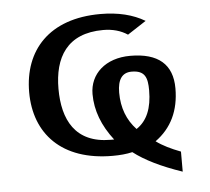

<svg xmlns="http://www.w3.org/2000/svg" viewBox="-46 -544 742 677"><g transform="rotate(-5 325.5 -205.5)"><path d="M281 -216C281 -158 302 -103 343 -50H331C205 -50 163 -136 163 -245C163 -355 209 -438 338 -438C371 -438 400 -430 424 -414L490 -457C448 -482 396 -495 333 -495C151 -495 59 -390 59 -242C59 -95 153 7 333 7C358 7 382 5 403 0C443 31 500 59 574 84V13C540 0 511 -14 488 -31C545 -72 574 -132 574 -211C574 -296 524 -339 425 -339C337 -339 281 -287 281 -216ZM481 -212C481 -149 463 -105 425 -80C392 -115 375 -159 375 -213C375 -260 392 -283 425 -283C473 -283 481 -256 481 -212Z"/></g></svg>

Font: Gamestation Extended
Style: Regular
Weight: 400
Width: 7
Designer: Jonas Hecksher
Foundry: Jonas Hecksher, Playtypeª, e-types AS
Version: Version 1.003